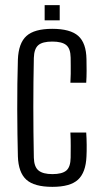

<svg xmlns="http://www.w3.org/2000/svg" viewBox="-20 -719 400 746"><path d="M253.5 -397.5Q254.5 -415 254.8 -431.8Q255 -448.5 254.8 -464.5Q254.5 -480.5 254.5 -495Q254 -530.5 237.2 -544Q220.5 -557.5 183 -557.5Q145 -557.5 128.8 -543.5Q112.5 -529.5 111.5 -494Q110.5 -447.5 110 -400Q109.5 -352.5 109.5 -303.8Q109.5 -255 110 -205.5Q110.5 -156 111.5 -106Q112.5 -70.5 129.8 -56.5Q147 -42.5 183.5 -42.5Q221 -42.5 237.5 -56.2Q254 -70 254.5 -106.5Q254.5 -129 254.8 -151.8Q255 -174.5 253.5 -204H315Q316.5 -183 316.8 -156.2Q317 -129.5 316 -111.5Q313.5 -49 283.2 -21Q253 7 183.5 7Q113 7 82.2 -21Q51.5 -49 49.5 -111.5Q48.5 -151 47.8 -197.5Q47 -244 47 -294.2Q47 -344.5 47.5 -393.8Q48 -443 49.5 -487.5Q52 -551.5 82.8 -579.2Q113.5 -607 183 -607Q253 -607 284 -579.5Q315 -552 316 -489Q316.5 -467.5 316.5 -444Q316.5 -420.5 315 -397.5ZM153.5 -640V-699H212V-640Z"/></svg>

Font: Big Shoulders Text Thin Light
Style: Regular
Weight: 300
Version: Version 2.002